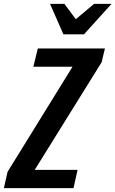

<svg xmlns="http://www.w3.org/2000/svg" viewBox="-30 -970 595 990"><path d="M-10 0 9 -84 344 -626H142L165 -720H511L494 -649L149 -94H370L349 0ZM297 -793 228 -950H302L361 -871L455 -950H545L403 -793Z"/></svg>

Font: Instrument Sans Condensed SemiBold Italic
Style: Regular
Weight: 600
Width: 3
Italic angle: -13°
Designer: Rodrigo Fuenzalida
Foundry: fragTYPE
Version: Version 1.000; ttfautohint (v1.8.4.7-5d5b);gftools[0.9.28]